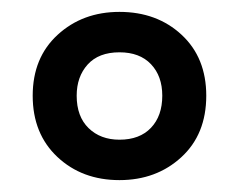

<svg xmlns="http://www.w3.org/2000/svg" viewBox="-20 -743 403 323"><path d="M181 -440Q118 -440 76.5 -479Q35 -518 35 -582Q35 -646 77 -684.5Q119 -723 181 -723Q244 -723 285.5 -684.5Q327 -646 327 -582Q327 -517 285 -478.5Q243 -440 181 -440ZM181 -508Q215 -508 234 -528Q253 -548 253 -582Q253 -615 234 -635Q215 -655 181 -655Q146 -655 127.5 -634.5Q109 -614 109 -582Q109 -547 129 -527.5Q149 -508 181 -508Z"/></svg>

Font: Noto Sans Thai Looped ExtraCondensed SemiBold
Style: Regular
Weight: 600
Width: 2
Designer: Sasikarn Vongin, Ben Mitchell
Foundry: The Fontpad Ltd
Version: Version 1.001; ttfautohint (v1.8.4.7-5d5b)